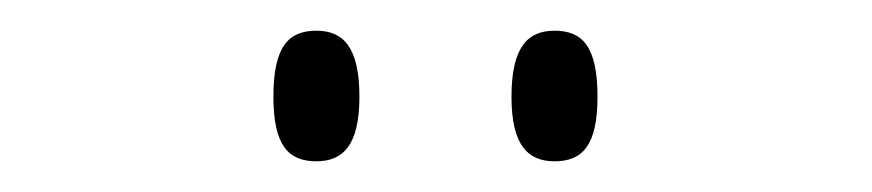

<svg xmlns="http://www.w3.org/2000/svg" viewBox="-20 -759 568 125"><path d="M341 -654C359 -654 369 -664 369 -696C369 -729 359 -739 341 -739C324 -739 313 -729 313 -696C313 -664 324 -654 341 -654ZM186 -654C203 -654 214 -664 214 -696C214 -729 203 -739 186 -739C168 -739 158 -729 158 -696C158 -664 168 -654 186 -654Z"/></svg>

Font: Noto Serif Thai SemiCondensed ExtraLight
Style: Regular
Weight: 200
Width: 4
Designer: Monotype Design Team
Foundry: Monotype Imaging Inc.
Version: Version 2.002